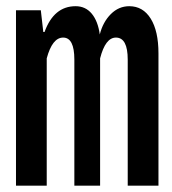

<svg xmlns="http://www.w3.org/2000/svg" viewBox="-20 -584 540 604"><path d="M30.3 0V-551.8H108.4L116.2 -483.4H120.1Q149.4 -564.5 217.8 -564.5Q249 -564.5 268.6 -541Q288.1 -517.6 293.9 -475.6Q303.7 -514.6 328.6 -539.6Q353.5 -564.5 386.7 -564.5Q429.7 -564.5 454.1 -525.4Q478.5 -486.3 478.5 -416V0H381.8V-396.5Q381.8 -465.8 344.7 -465.8Q311.5 -465.8 294.9 -400.4V0H213.9V-396.5Q213.9 -465.8 178.7 -465.8Q144.5 -465.8 127 -400.4V0Z"/></svg>

Font: Gen Shin Gothic Monospace Medium
Style: Regular
Weight: 500
Designer: [Source Han Sans]
Ryoko NISHIZUKA  (kana & ideographs); Paul D. Hunt (Latin, Greek & Cyrillic); Wenlong ZHANG  (bopomofo
Version: Version 1.002.20150607